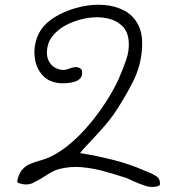

<svg xmlns="http://www.w3.org/2000/svg" viewBox="-20 -751 740 794"><path d="M638 17Q611 27 583 18Q555 9 529 -3Q519 -8 508.5 -12.5Q498 -17 487 -20H486Q453 -31 409.5 -43Q366 -55 318.5 -59.5Q271 -64 225 -52Q209 -48 194.5 -40Q180 -32 165 -22Q141 -6 115 6Q89 18 54 5L51 -1Q57 -32 71 -48.5Q85 -65 104.5 -73Q124 -81 145 -87Q156 -90 167.5 -94Q179 -98 189 -103Q231 -123 272.5 -158.5Q314 -194 351.5 -239Q389 -284 420 -332.5Q451 -381 472 -427Q472 -428 473 -430Q486 -459 501 -501Q516 -543 512 -583Q508 -623 483.5 -645.5Q459 -668 422.5 -675.5Q386 -683 345.5 -677Q305 -671 268 -654.5Q231 -638 206 -612Q181 -586 176 -554Q169 -517 186 -491.5Q203 -466 237 -462Q245 -461 253 -463Q261 -465 268 -468Q279 -472 291 -473.5Q303 -475 316 -465L318 -462Q323 -441 314 -429.5Q305 -418 288.5 -413Q272 -408 255 -407Q238 -406 228 -407Q183 -411 158 -437.5Q133 -464 125.5 -501.5Q118 -539 127.5 -577.5Q137 -616 162 -644Q188 -672 228.5 -692.5Q269 -713 316.5 -723.5Q364 -734 410 -730.5Q456 -727 493.5 -707.5Q531 -688 551.5 -648.5Q572 -609 567 -547Q562 -477 530.5 -414.5Q499 -352 464 -299Q441 -263 413.5 -231.5Q386 -200 358 -170Q346 -157 334 -144.5Q322 -132 311 -118Q380 -107 449 -89.5Q518 -72 576 -46Q579 -45 582 -43.5Q585 -42 589 -41Q590 -41 591 -40Q608 -34 626 -22.5Q644 -11 641 13Z"/></svg>

Font: Yuji Hentaigana Akari
Style: Regular
Weight: 400
Designer: Kataoka Yuji
Foundry: Kinuta Font Factory
Version: Version 3.002